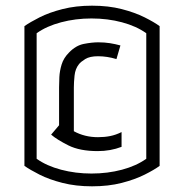

<svg xmlns="http://www.w3.org/2000/svg" viewBox="-20 -646 648 676"><path d="M542 -62Q523 -48 489 -31Q455 -14 408.5 -2Q362 10 304 10Q247 10 200 -2Q153 -14 119.5 -31Q86 -48 66 -62V-554Q86 -568 119.5 -585Q153 -602 200 -614Q247 -626 304 -626Q362 -626 408.5 -614Q455 -602 489 -585Q523 -568 542 -554ZM495 -529Q460 -554 409.5 -567.5Q359 -581 302 -581Q246 -581 195 -567.5Q144 -554 109 -529V-87Q144 -62 195 -48.5Q246 -35 302 -35Q359 -35 409.5 -48.5Q460 -62 495 -87ZM390 -438Q357 -448 325 -448Q296 -448 280 -438Q264 -428 258 -420Q245 -404 242.5 -380Q240 -356 240 -338V-184Q278 -163 325 -163Q348 -163 368 -167Q388 -171 408 -181V-129Q369 -114 324 -114Q261 -114 221 -134Q181 -154 160 -172L188 -205V-338Q188 -353 189 -374.5Q190 -396 197 -419Q204 -442 223 -461Q247 -486 275.5 -491.5Q304 -497 326 -497Q348 -497 367 -494Q386 -491 404 -486Z"/></svg>

Font: Aubrey
Style: Regular
Weight: 400
Designer: Gayaneh Bagdasaryan
Foundry: Cyreal.org
Version: Version 1.102; ttfautohint (v1.8.3)